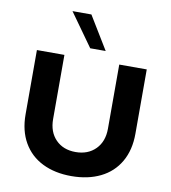

<svg xmlns="http://www.w3.org/2000/svg" viewBox="-98 -1006 979 1100"><g transform="rotate(10 391.5 -456.0)"><path d="M391 10Q295 10 223 -25.5Q151 -61 111.5 -129.5Q72 -198 72 -293V-667H232V-294Q232 -219 275.5 -174.5Q319 -130 391 -130Q463 -130 507 -174.5Q551 -219 551 -294V-667H711V-293Q711 -198 671.5 -129.5Q632 -61 559.5 -25.5Q487 10 391 10ZM371 -730 234 -922H344L461 -730Z"/></g></svg>

Font: Madhuban Bold
Style: Regular
Weight: 700
Designer: jaikishan Patel
Foundry: MagicType
Version: Version 1.000